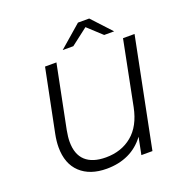

<svg xmlns="http://www.w3.org/2000/svg" viewBox="-153 -1016 1104 1157"><g transform="rotate(-20 398.5 -437.5)"><path d="M770 -700 630 0H559L581 -110Q538 -52 476 -23Q414 6 336 6Q229 6 167.5 -51.5Q106 -109 106 -215Q106 -253 115 -298L196 -700H269L188 -296Q180 -253 180 -223Q180 -142 224.5 -101Q269 -60 355 -60Q454 -60 522.5 -116.5Q591 -173 614 -287L696 -700ZM596 -757 506 -840 398 -757H330L473 -881H545L660 -757Z"/></g></svg>

Font: Montserrat Alternates
Style: Italic
Weight: 400
Italic angle: -11.3°
Designer: Julieta Ulanovsky
Foundry: Julieta Ulanovsky
Version: Version 7.200